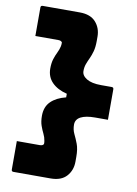

<svg xmlns="http://www.w3.org/2000/svg" viewBox="-99 -824 748 1049"><g transform="rotate(10 275.0 -299.5)"><path d="M151 -430Q151 -461 158 -483Q165 -505 174 -523Q183 -541 187 -559Q188 -564 188.5 -569.5Q189 -575 189 -581Q184 -591 167 -591H40V-749Q40 -760 51 -760H257Q316 -760 345.5 -727Q375 -694 375 -646V-622Q375 -588 368.5 -564.5Q362 -541 353.5 -523Q345 -505 338.5 -487.5Q332 -470 332 -448Q332 -423 360 -406Q388 -389 440 -389H499Q510 -389 510 -378V-209H439Q387 -209 359.5 -194.5Q332 -180 332 -151Q332 -123 343 -100.5Q354 -78 364.5 -50.5Q375 -23 375 21V47Q375 95 345.5 128Q316 161 257 161H51Q40 161 40 150V-8H167Q184 -8 189 -18Q189 -23 189 -27Q189 -31 188 -35Q185 -55 176 -73Q167 -91 159 -113.5Q151 -136 151 -168Q151 -218 181 -247.5Q211 -277 264 -290V-310Q211 -323 181 -353.5Q151 -384 151 -430Z"/></g></svg>

Font: Recursive Sn Lnr St Blk
Style: Regular
Weight: 900
Version: Version 1.079;hotconv 1.0.112;makeotfexe 2.5.65598; ttfautoh